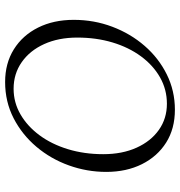

<svg xmlns="http://www.w3.org/2000/svg" viewBox="4 -714 720 769"><g transform="rotate(90 364.5 -330.0)"><path d="M309 10Q234 10 178 -25Q122 -60 91 -122Q60 -184 60 -265Q60 -346 87.5 -419Q115 -492 164 -548.5Q213 -605 278.5 -637.5Q344 -670 420 -670Q496 -670 551.5 -635Q607 -600 638 -538Q669 -476 669 -395Q669 -318 643 -245.5Q617 -173 568.5 -115.5Q520 -58 454 -24Q388 10 309 10ZM336 -24Q391 -24 438.5 -51.5Q486 -79 522 -127.5Q558 -176 578 -241.5Q598 -307 598 -383Q598 -459 572 -516.5Q546 -574 500.5 -606Q455 -638 396 -638Q339 -638 290.5 -610.5Q242 -583 206 -534Q170 -485 150.5 -420Q131 -355 131 -279Q131 -204 157 -146.5Q183 -89 229.5 -56.5Q276 -24 336 -24Z"/></g></svg>

Font: Spectral SC Light
Style: Italic
Weight: 300
Italic angle: -10°
Designer: Jean-Baptiste Levee
Foundry: Production Type
Version: Version 2.001